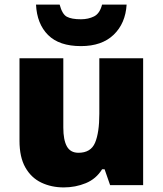

<svg xmlns="http://www.w3.org/2000/svg" viewBox="-20 -807 710 837"><path d="M604 -553V0H460L436 -69H425Q399 -27 354 -8.5Q309 10 258 10Q204 10 160 -11Q116 -32 90.5 -77Q65 -122 65 -193V-553H256V-251Q256 -197 271.5 -169Q287 -141 322 -141Q376 -141 394.5 -185Q413 -229 413 -311V-553ZM532 -787Q527 -705 475.5 -655.5Q424 -606 333 -606Q238 -606 189.5 -654.5Q141 -703 137 -787H240Q251 -745 271.5 -734Q292 -723 333 -723Q365 -723 390 -735.5Q415 -748 425 -787Z"/></svg>

Font: Noto Sans Arabic Blk
Style: Regular
Weight: 900
Designer: Monotype Design Team, Nadine Chahine, Nizar Qandah and Khaled Hosny
Foundry: Monotype Imaging Inc.
Version: Version 2.012; ttfautohint (v1.8.4.7-5d5b)